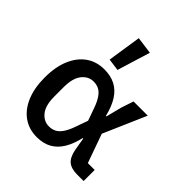

<svg xmlns="http://www.w3.org/2000/svg" viewBox="-218 -936 1090 1090"><g transform="rotate(45 327.0 -391.5)"><path d="M619 -89V0H568Q520 0 495 -20.5Q470 -41 460 -92L447 -169H443Q429 -109 404.5 -69Q380 -29 343 -8.5Q306 12 254 12Q192 12 145.5 -20.5Q99 -53 73 -114Q47 -175 47 -260Q47 -345 73 -406Q99 -467 145.5 -499.5Q192 -532 254 -532Q306 -532 343.5 -512.5Q381 -493 406.5 -453Q432 -413 447 -351H451L475 -445L500 -520H614L502 -263L564 -89ZM260 -80Q284 -80 303 -89.5Q322 -99 338 -122Q354 -145 368 -184L395 -260L368 -336Q354 -375 338 -398Q322 -421 303 -430.5Q284 -440 260 -440Q219 -440 190.5 -404.5Q162 -369 162 -297V-222Q162 -150 190.5 -115Q219 -80 260 -80ZM370 -781 309 -582 236 -592 267 -795Z"/></g></svg>

Font: IBM Plex Sans Medium
Style: Regular
Weight: 500
Designer: Mike Abbink, Paul van der Laan, Pieter van Rosmalen
Foundry: Bold Monday
Version: Version 3.201